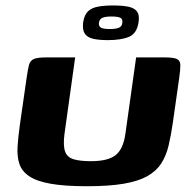

<svg xmlns="http://www.w3.org/2000/svg" viewBox="-20 -666 685 689"><path d="M600.5 -227.5Q593.8 -180.6 585 -143.6Q576.2 -106.6 558.3 -79.1Q540.5 -51.6 508.2 -33.6Q475.9 -15.6 423.8 -6.7Q371.7 2.3 292.4 2.3Q211.6 2.3 161.4 -6.7Q111.2 -15.6 84.8 -33.6Q58.3 -51.6 49.6 -77.9Q40.8 -104.2 43 -139.1Q45.2 -174.1 51.2 -217.3L75.5 -386.3Q79.9 -417 84.1 -432.9Q88.4 -448.7 101.7 -454.4Q115 -460 146.2 -460H249.7L211.3 -184.7Q206 -142.9 213.7 -122.1Q221.3 -101.2 244.5 -94.4Q267.6 -87.6 306 -87.6Q366.8 -87.6 394.3 -108.8Q421.8 -130.1 429.7 -183.7L468.5 -460H570.4Q602.5 -460 614.7 -454.4Q626.8 -448.7 627.2 -432.9Q627.5 -417 623.1 -386.3ZM366.8 -522Q336 -522 314.9 -526.7Q293.8 -531.3 284.4 -545.1Q275.1 -558.9 278.4 -585.7Q282.5 -612.5 295.7 -625.3Q309 -638 331.9 -642.2Q354.8 -646.4 385.7 -646.4Q417.6 -646.4 439.4 -642.2Q461.2 -638 471.2 -625.3Q481.3 -612.5 477.2 -585.7Q471.1 -546.1 443.2 -534Q415.2 -522 366.8 -522ZM373.7 -561.8Q395 -561.8 406.4 -566.3Q417.7 -570.8 419 -584.3Q421 -597.9 411.3 -602.4Q401.7 -606.8 380.3 -606.8Q359.2 -606.8 348.1 -602.4Q337 -597.9 335 -584.3Q333.7 -570.8 343 -566.3Q352.3 -561.8 373.7 -561.8Z"/></svg>

Font: Genos Thin
Style: Italic
Weight: 100
Italic angle: -8°
Designer: Robert E. Leuschke
Foundry: Robert E. Leuschke
Version: Version 1.010